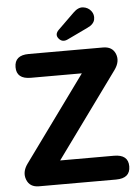

<svg xmlns="http://www.w3.org/2000/svg" viewBox="-61 -974 733 1020"><g transform="rotate(-5 305.5 -463.5)"><path d="M105 0Q56 0 40 -41Q24 -82 55 -125L416 -622L414 -578H112Q36 -578 36 -641Q36 -705 112 -705H508Q558 -705 574 -664.5Q590 -624 558 -580L197 -83L199 -127H516Q592 -127 592 -64Q592 0 516 0ZM325 -764Q296 -750 277 -773Q258 -796 283 -820L368 -903Q395 -930 421.5 -926.5Q448 -923 463.5 -903Q479 -883 474 -857.5Q469 -832 434 -816Z"/></g></svg>

Font: Nunito VF Beta Light
Style: Regular
Weight: 300
Designer: Vernon Adams
Foundry: newtypography
Version: Version 3.001